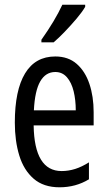

<svg xmlns="http://www.w3.org/2000/svg" viewBox="-20 -786 458 816"><path d="M215 -546Q270 -546 306 -514.5Q342 -483 360 -429.5Q378 -376 378 -309V-253H123Q126 -59 242 -59Q271 -59 299.5 -68Q328 -77 358 -96V-24Q302 10 233 10Q165 10 123 -26.5Q81 -63 62 -125Q43 -187 43 -265Q43 -402 86.5 -474Q130 -546 215 -546ZM215 -480Q174 -480 151 -440Q128 -400 124 -317H302Q302 -361 293 -398Q284 -435 264.5 -457.5Q245 -480 215 -480ZM342 -757Q330 -736 306 -707.5Q282 -679 255.5 -651.5Q229 -624 208 -606H156V-617Q214 -699 245 -766H342Z"/></svg>

Font: Noto Sans ExtraCondensed
Style: Regular
Weight: 400
Width: 2
Designer: Monotype Design Team
Foundry: Monotype Imaging Inc.
Version: Version 2.013; ttfautohint (v1.8.4.7-5d5b)